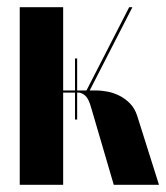

<svg xmlns="http://www.w3.org/2000/svg" viewBox="-20 -515 463 535"><path d="M234 -215Q227 -240 218 -248Q209 -256 200 -257H195V-182H189V-257H156V0H35V-495H156V-263H189V-352H195V-263H221L340 -495H349L230 -263H248Q261 -263 278 -260Q295 -257 311.5 -249Q328 -241 342 -227Q356 -213 363 -190L423 0H297Z"/></svg>

Font: Moniqa Black Display
Style: Regular
Weight: 900
Designer: Rajesh Rajput
Foundry: Rajesh Rajput
Version: Version 1.000